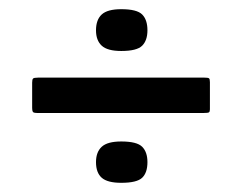

<svg xmlns="http://www.w3.org/2000/svg" viewBox="-20 -516 527 418"><path d="M301 -163Q301 -140 289.5 -129Q278 -118 244 -118Q214 -118 201.5 -129Q189 -140 189 -163Q189 -185 201.5 -196.5Q214 -208 244 -208Q278 -208 289.5 -196.5Q301 -185 301 -163ZM301 -450Q301 -428 289.5 -416.5Q278 -405 244 -405Q214 -405 201.5 -416.5Q189 -428 189 -450Q189 -473 201.5 -484.5Q214 -496 244 -496Q278 -496 289.5 -484.5Q301 -473 301 -450ZM62 -270Q53 -270 51.5 -272.5Q50 -275 50 -281V-336Q50 -343 52 -345Q54 -347 63 -347H425Q433 -347 435 -345.5Q437 -344 437 -337V-278Q437 -273 435 -271.5Q433 -270 423 -270Z"/></svg>

Font: Glory Thin SemiBold
Style: Regular
Weight: 600
Version: Version 1.011